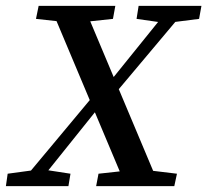

<svg xmlns="http://www.w3.org/2000/svg" viewBox="-25 -631 703 651"><path d="M-5 0 1 -42 104 -56H123L214 -42L207 0ZM36 0 303 -320 335 -298 96 0ZM97 -567 106 -611H366L358 -567L237 -554H216ZM402 0 145 -611H259L516 0ZM301 0 309 -42 437 -56H459L575 -42L566 0ZM321 -321 555 -611H615L352 -298ZM438 -567 445 -611H658L650 -567L548 -554H529Z"/></svg>

Font: Lisu Bosa
Style: Bold Italic
Weight: 700
Italic angle: -19°
Designer: David Morse, Annie Olsen, Victor Gaultney, Frank Grießhammer (Latin)
Foundry: SIL International
Version: Version 2.000